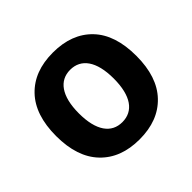

<svg xmlns="http://www.w3.org/2000/svg" viewBox="-136 -691 849 849"><g transform="rotate(-45 289.0 -266.5)"><path d="M289.6 -537.6C210.9 -537.6 149.9 -514.2 105.5 -467.8C61 -421.4 38.6 -354 38.6 -266.1C38.6 -178.7 61 -111.3 105.5 -64.9C149.9 -18.1 211.4 5.4 289.6 5.4C367.7 5.4 429.2 -18.1 473.6 -64.9C518.1 -111.3 540.5 -178.7 540.5 -266.1C540.5 -354 518.6 -421.4 474.1 -467.8C429.7 -514.2 368.2 -537.6 289.6 -537.6ZM289.6 -429.7C357.4 -429.7 398.9 -375 398.9 -266.1C398.9 -157.2 357.9 -102.5 289.6 -102.5C221.7 -102.5 180.7 -157.2 180.7 -266.1C180.7 -375 222.7 -429.7 289.6 -429.7Z"/></g></svg>

Font: Estedad Bold
Style: Regular
Weight: 700
Designer: Amin Abedi
Version: Version 7.3